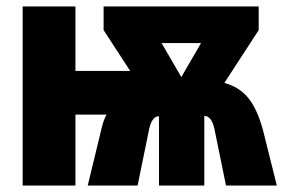

<svg xmlns="http://www.w3.org/2000/svg" viewBox="-20 -573 880 593"><path d="M779 -480 673 -317Q720 -304 747.5 -269.5Q775 -235 792 -172L835 0H678L642 -176Q633 -215 611 -215V0H471V-214Q450 -214 441 -176L405 0H251L295 -182Q301 -205 309 -219H213V0H50V-553H213V-354H382L300 -480V-553H779ZM479 -440 540 -335 601 -440Z"/></svg>

Font: Noto Sans UI CondBlack
Style: Regular
Weight: 900
Width: 3
Designer: Monotype Design Team
Foundry: Monotype Imaging Inc.
Version: Version 1.001